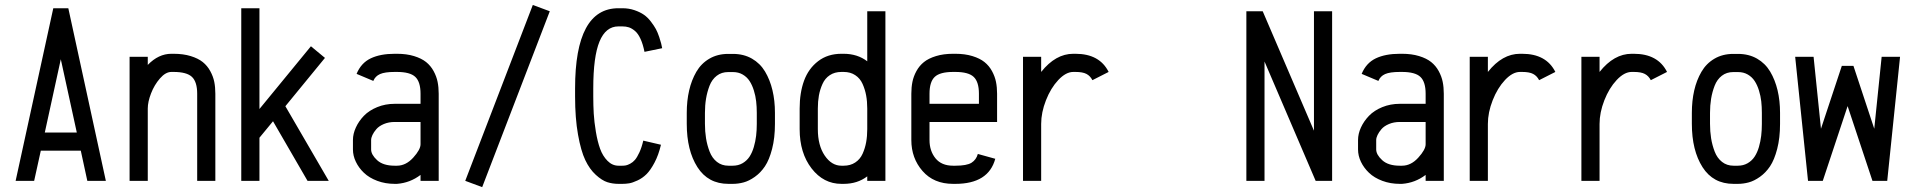

<svg xmlns="http://www.w3.org/2000/svg" viewBox="-20 -729 7693 774"><path d="M160.6 -194.8H289.6L225.1 -490.2ZM117.7 0H43L194.8 -695.8H255.4L406.7 0H332L305.7 -121.6H144.5Z M575.7 0H502.4V-500H575.7V-467.3Q619.1 -512.2 670.9 -512.2H679.7Q718.8 -512.2 748.8 -502.9Q778.8 -493.7 797.4 -478.8Q815.9 -463.9 827.6 -442.4Q839.4 -420.9 843.8 -398.9Q848.1 -377 848.1 -351.1V0H774.9V-351.1Q774.9 -398.9 753.9 -418.9Q732.9 -439 679.7 -439H670.9Q647.5 -439 624.8 -412.8Q602.1 -386.7 588.9 -352.5Q575.7 -318.4 575.7 -291.5Z M952.6 0V-695.8H1025.9V-289.6L1233.4 -542.5L1290 -495.6L1130.4 -300.8L1305.2 0H1219.7L1080.6 -240.2L1025.9 -173.8V0Z M1571.3 -237.3Q1546.9 -237.3 1527.3 -229Q1507.8 -220.7 1497.3 -208.5Q1486.8 -196.3 1481.4 -184.8Q1476.1 -173.3 1476.1 -164.6V-126.5Q1476.1 -105.5 1500.2 -83.3Q1524.4 -61 1571.3 -61H1580.1Q1616.2 -61 1645.8 -93.5Q1675.3 -126 1675.3 -147.5V-237.3ZM1571.3 -512.2H1580.1Q1619.1 -512.2 1649.2 -502.9Q1679.2 -493.7 1697.8 -478.8Q1716.3 -463.9 1728 -442.4Q1739.7 -420.9 1744.1 -398.9Q1748.5 -377 1748.5 -351.1V0H1675.3V-23.9Q1632.8 8.3 1580.1 12.2H1571.3Q1533.2 12.2 1500.7 0Q1468.3 -12.2 1447.3 -32.2Q1426.3 -52.2 1414.6 -76.7Q1402.8 -101.1 1402.8 -126.5V-164.6Q1402.8 -189.5 1414.6 -215.1Q1426.3 -240.7 1447 -262.2Q1467.8 -283.7 1500.5 -297.1Q1533.2 -310.5 1571.3 -310.5H1675.3V-351.1Q1675.3 -398.9 1654.3 -418.9Q1633.3 -439 1580.1 -439H1571.3Q1531.2 -439 1512 -430.4Q1492.7 -421.9 1484.9 -402.8L1417.5 -431.2Q1435.5 -475.1 1474.4 -493.7Q1513.2 -512.2 1571.3 -512.2Z M2127.9 -709 2196.3 -683.6 1923.8 25.4 1855.5 0Z M2488.8 12.2H2473.6Q2449.7 12.2 2428.2 5.4Q2406.7 -1.5 2381.8 -24.2Q2356.9 -46.9 2339.4 -83.7Q2321.8 -120.6 2310.1 -186.5Q2298.3 -252.4 2298.3 -339.8V-372.6Q2298.3 -695.8 2473.1 -695.8H2488.8Q2515.1 -695.8 2537.8 -688Q2560.5 -680.2 2575.9 -669.4Q2591.3 -658.7 2604.2 -641.6Q2617.2 -624.5 2624.3 -611.3Q2631.3 -598.1 2637.5 -579.6Q2643.6 -561 2645.3 -553.7Q2647 -546.4 2649.4 -534.7L2578.1 -520Q2571.8 -551.3 2562 -572.5Q2552.2 -593.8 2539.8 -604.2Q2527.3 -614.7 2515.4 -618.7Q2503.4 -622.6 2488.8 -622.6H2473.1Q2421.9 -622.6 2396.7 -561.5Q2371.6 -500.5 2371.6 -372.6V-339.8Q2371.6 -304.2 2373.5 -271Q2375.5 -237.8 2382.1 -198Q2388.7 -158.2 2399.2 -129.2Q2409.7 -100.1 2429 -80.6Q2448.2 -61 2473.6 -61H2488.8Q2496.6 -61 2503.2 -62.3Q2509.8 -63.5 2520.5 -69.1Q2531.2 -74.7 2539.8 -84.7Q2548.3 -94.7 2557.6 -114.7Q2566.9 -134.8 2573.2 -162.1L2644.5 -145.5Q2634.8 -104 2618.4 -73.2Q2602.1 -42.5 2585.9 -26.6Q2569.8 -10.7 2549.8 -1.5Q2529.8 7.8 2516.4 10Q2502.9 12.2 2488.8 12.2Z M3104 -274.4V-229.5Q3104 -172.9 3092.5 -128.7Q3081.1 -84.5 3063.7 -58.6Q3046.4 -32.7 3022.9 -16.1Q2999.5 0.5 2977.8 6.3Q2956.1 12.2 2933.6 12.2H2916.5Q2834.5 12.2 2791.5 -55.2Q2748.5 -122.6 2748.5 -230V-273.9Q2748.5 -322.8 2758.1 -364.3Q2767.6 -405.8 2787.1 -439.5Q2806.6 -473.1 2839.6 -492.4Q2872.6 -511.7 2915.5 -511.7H2934.6Q2978 -511.7 3011.2 -492.7Q3044.4 -473.6 3064.2 -440.4Q3084 -407.2 3094 -365.2Q3104 -323.2 3104 -274.4ZM2934.6 -438.5H2915.5Q2888.7 -438.5 2869.4 -423.6Q2850.1 -408.7 2840.3 -383.3Q2830.6 -357.9 2826.2 -331.1Q2821.8 -304.2 2821.8 -273.9V-230Q2821.8 -199.2 2826.2 -171.6Q2830.6 -144 2840.6 -117.9Q2850.6 -91.8 2870.1 -76.4Q2889.6 -61 2916.5 -61H2933.6Q2956.1 -61 2973.4 -71Q2990.7 -81.1 3001.5 -97.4Q3012.2 -113.8 3018.8 -136.2Q3025.4 -158.7 3028.1 -181.4Q3030.8 -204.1 3030.8 -229.5V-274.4Q3030.8 -298.3 3028.3 -320.3Q3025.9 -342.3 3019 -364.3Q3012.2 -386.2 3001.7 -402.3Q2991.2 -418.5 2974.1 -428.5Q2957 -438.5 2934.6 -438.5Z M3276.9 -291.5V-208.5Q3276.9 -142.6 3304.7 -101.8Q3332.5 -61 3372.1 -61H3380.9Q3408.2 -61 3427.7 -74Q3447.3 -86.9 3457.3 -109.1Q3467.3 -131.3 3471.7 -155.8Q3476.1 -180.2 3476.1 -208.5V-291.5Q3476.1 -319.8 3471.7 -344Q3467.3 -368.2 3457.3 -390.6Q3447.3 -413.1 3427.7 -426Q3408.2 -439 3380.9 -439H3372.1Q3344.7 -439 3325.2 -426Q3305.7 -413.1 3295.7 -390.6Q3285.6 -368.2 3281.2 -344Q3276.9 -319.8 3276.9 -291.5ZM3372.1 -512.2H3380.9Q3436.5 -512.2 3476.1 -481.9V-683.6H3549.3V0H3476.1V-18.1Q3436.5 12.2 3380.9 12.2H3372.1Q3299.8 12.2 3251.7 -50Q3203.6 -112.3 3203.6 -208.5V-291.5Q3203.6 -355 3221.4 -403.8Q3239.3 -452.6 3278.1 -482.4Q3316.9 -512.2 3372.1 -512.2Z M3727.1 -237.3V-164.6Q3727.1 -120.6 3751.2 -90.8Q3775.4 -61 3822.3 -61H3831.1Q3877.4 -61 3896.5 -73Q3915.5 -85 3921.9 -108.4L3992.2 -88.9Q3964.8 12.2 3831.1 12.2H3822.3Q3744.1 12.2 3699 -39.6Q3653.8 -91.3 3653.8 -164.6V-351.1Q3653.8 -377 3658.2 -398.9Q3662.6 -420.9 3674.3 -442.4Q3686 -463.9 3704.6 -478.8Q3723.1 -493.7 3753.2 -502.9Q3783.2 -512.2 3822.3 -512.2H3831.1Q3870.1 -512.2 3900.1 -502.9Q3930.2 -493.7 3948.7 -478.8Q3967.3 -463.9 3979 -442.4Q3990.7 -420.9 3995.1 -398.9Q3999.5 -377 3999.5 -351.1V-237.3ZM3926.3 -310.5V-351.1Q3926.3 -398.9 3905.3 -418.9Q3884.3 -439 3831.1 -439H3822.3Q3769 -439 3748 -418.9Q3727.1 -398.9 3727.1 -351.1V-310.5Z M4177.2 0H4104V-500H4177.2V-439Q4235.4 -512.2 4306.6 -512.2H4315.4Q4412.6 -512.2 4449.2 -439L4383.8 -405.8Q4375 -422.9 4359.9 -430.9Q4344.7 -439 4315.4 -439H4306.6Q4276.9 -439 4246.3 -406.5Q4215.8 -374 4196.5 -324.7Q4177.2 -275.4 4177.2 -229.5Z M5077.6 0H5004.4V-683.6H5070.3L5276.9 -202.1V-683.6H5350.1V0H5283.7L5077.6 -481Z M5623 -237.3Q5598.6 -237.3 5579.1 -229Q5559.6 -220.7 5549.1 -208.5Q5538.6 -196.3 5533.2 -184.8Q5527.8 -173.3 5527.8 -164.6V-126.5Q5527.8 -105.5 5552 -83.3Q5576.2 -61 5623 -61H5631.8Q5668 -61 5697.5 -93.5Q5727.1 -126 5727.1 -147.5V-237.3ZM5623 -512.2H5631.8Q5670.9 -512.2 5700.9 -502.9Q5731 -493.7 5749.5 -478.8Q5768.1 -463.9 5779.8 -442.4Q5791.5 -420.9 5795.9 -398.9Q5800.3 -377 5800.3 -351.1V0H5727.1V-23.9Q5684.6 8.3 5631.8 12.2H5623Q5585 12.2 5552.5 0Q5520 -12.2 5499 -32.2Q5478 -52.2 5466.3 -76.7Q5454.6 -101.1 5454.6 -126.5V-164.6Q5454.6 -189.5 5466.3 -215.1Q5478 -240.7 5498.8 -262.2Q5519.5 -283.7 5552.2 -297.1Q5585 -310.5 5623 -310.5H5727.1V-351.1Q5727.1 -398.9 5706.1 -418.9Q5685.1 -439 5631.8 -439H5623Q5583 -439 5563.7 -430.4Q5544.4 -421.9 5536.6 -402.8L5469.2 -431.2Q5487.3 -475.1 5526.1 -493.7Q5564.9 -512.2 5623 -512.2Z M5978 0H5904.8V-500H5978V-439Q6036.1 -512.2 6107.4 -512.2H6116.2Q6213.4 -512.2 6250 -439L6184.6 -405.8Q6175.8 -422.9 6160.6 -430.9Q6145.5 -439 6116.2 -439H6107.4Q6077.6 -439 6047.1 -406.5Q6016.6 -374 5997.3 -324.7Q5978 -275.4 5978 -229.5Z M6428.2 0H6355V-500H6428.2V-439Q6486.3 -512.2 6557.6 -512.2H6566.4Q6663.6 -512.2 6700.2 -439L6634.8 -405.8Q6626 -422.9 6610.8 -430.9Q6595.7 -439 6566.4 -439H6557.6Q6527.8 -439 6497.3 -406.5Q6466.8 -374 6447.5 -324.7Q6428.2 -275.4 6428.2 -229.5Z M7155.8 -274.4V-229.5Q7155.8 -172.9 7144.3 -128.7Q7132.8 -84.5 7115.5 -58.6Q7098.1 -32.7 7074.7 -16.1Q7051.3 0.5 7029.5 6.3Q7007.8 12.2 6985.4 12.2H6968.3Q6886.2 12.2 6843.3 -55.2Q6800.3 -122.6 6800.3 -230V-273.9Q6800.3 -322.8 6809.8 -364.3Q6819.3 -405.8 6838.9 -439.5Q6858.4 -473.1 6891.4 -492.4Q6924.3 -511.7 6967.3 -511.7H6986.3Q7029.8 -511.7 7063 -492.7Q7096.2 -473.6 7116 -440.4Q7135.7 -407.2 7145.8 -365.2Q7155.8 -323.2 7155.8 -274.4ZM6986.3 -438.5H6967.3Q6940.4 -438.5 6921.1 -423.6Q6901.9 -408.7 6892.1 -383.3Q6882.3 -357.9 6877.9 -331.1Q6873.5 -304.2 6873.5 -273.9V-230Q6873.5 -199.2 6877.9 -171.6Q6882.3 -144 6892.3 -117.9Q6902.3 -91.8 6921.9 -76.4Q6941.4 -61 6968.3 -61H6985.4Q7007.8 -61 7025.1 -71Q7042.5 -81.1 7053.2 -97.4Q7064 -113.8 7070.6 -136.2Q7077.1 -158.7 7079.8 -181.4Q7082.5 -204.1 7082.5 -229.5V-274.4Q7082.5 -298.3 7080.1 -320.3Q7077.6 -342.3 7070.8 -364.3Q7064 -386.2 7053.5 -402.3Q7043 -418.5 7025.9 -428.5Q7008.8 -438.5 6986.3 -438.5Z M7268.6 0 7216.8 -500H7291L7320.8 -210L7404.8 -463.4H7451.7L7535.6 -210L7565.4 -500H7639.6L7587.9 0H7528.3L7428.2 -301.3L7328.1 0Z"/></svg>

Font: Anka/Coder Narrow
Style: Regular
Weight: 400
Width: 3
Monospace: yes
Version: Version 001.100